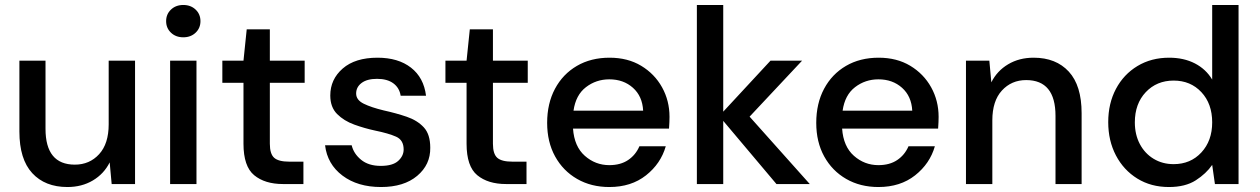

<svg xmlns="http://www.w3.org/2000/svg" viewBox="-20 -740 5067 772"><path d="M523 -496V0H429L421 -87Q398 -41 353.5 -14.5Q309 12 251 12Q161 12 109.5 -44Q58 -100 58 -211V-496H163V-222Q163 -78 281 -78Q340 -78 378.5 -120Q417 -162 417 -240V-496Z M717 -590Q687 -590 667.5 -608.5Q648 -627 648 -655Q648 -683 667.5 -701.5Q687 -720 717 -720Q747 -720 766.5 -701.5Q786 -683 786 -655Q786 -627 766.5 -608.5Q747 -590 717 -590ZM664 0V-496H770V0Z M1118 0Q1045 0 1002 -35.5Q959 -71 959 -162V-407H874V-496H959L972 -622H1065V-496H1205V-407H1065V-162Q1065 -121 1082.5 -105.5Q1100 -90 1143 -90H1200V0Z M1512 12Q1418 12 1357 -34Q1296 -80 1287 -156H1394Q1402 -122 1432 -97.5Q1462 -73 1511 -73Q1559 -73 1581 -93Q1603 -113 1603 -139Q1603 -177 1572.5 -190.5Q1542 -204 1488 -215Q1446 -224 1404.5 -239Q1363 -254 1335.5 -281.5Q1308 -309 1308 -356Q1308 -421 1358 -464.5Q1408 -508 1498 -508Q1581 -508 1632.5 -468Q1684 -428 1693 -355H1591Q1586 -387 1561.5 -405Q1537 -423 1496 -423Q1456 -423 1434 -406.5Q1412 -390 1412 -364Q1412 -338 1442.5 -323Q1473 -308 1523 -296Q1573 -285 1615.5 -270.5Q1658 -256 1684 -228Q1710 -200 1710 -146Q1711 -78 1657.5 -33Q1604 12 1512 12Z M2015 0Q1942 0 1899 -35.5Q1856 -71 1856 -162V-407H1771V-496H1856L1869 -622H1962V-496H2102V-407H1962V-162Q1962 -121 1979.5 -105.5Q1997 -90 2040 -90H2097V0Z M2430 12Q2357 12 2300.5 -20.5Q2244 -53 2212 -111Q2180 -169 2180 -246Q2180 -324 2211.5 -383Q2243 -442 2299.5 -475Q2356 -508 2431 -508Q2504 -508 2558 -475.5Q2612 -443 2642 -389Q2672 -335 2672 -270Q2672 -260 2671.5 -248.5Q2671 -237 2670 -223H2284Q2289 -151 2331.5 -113.5Q2374 -76 2430 -76Q2475 -76 2505.5 -96.5Q2536 -117 2551 -152H2657Q2637 -82 2577.5 -35Q2518 12 2430 12ZM2430 -421Q2377 -421 2336 -389.5Q2295 -358 2286 -295H2566Q2563 -353 2525 -387Q2487 -421 2430 -421Z M2782 0V-720H2888V-291L3078 -496H3205L2994 -271L3236 0H3102L2888 -254V0Z M3512 12Q3439 12 3382.5 -20.5Q3326 -53 3294 -111Q3262 -169 3262 -246Q3262 -324 3293.5 -383Q3325 -442 3381.5 -475Q3438 -508 3513 -508Q3586 -508 3640 -475.5Q3694 -443 3724 -389Q3754 -335 3754 -270Q3754 -260 3753.5 -248.5Q3753 -237 3752 -223H3366Q3371 -151 3413.5 -113.5Q3456 -76 3512 -76Q3557 -76 3587.5 -96.5Q3618 -117 3633 -152H3739Q3719 -82 3659.5 -35Q3600 12 3512 12ZM3512 -421Q3459 -421 3418 -389.5Q3377 -358 3368 -295H3648Q3645 -353 3607 -387Q3569 -421 3512 -421Z M3864 0V-496H3958L3966 -409Q3989 -455 4033.5 -481.5Q4078 -508 4136 -508Q4226 -508 4277.5 -452Q4329 -396 4329 -285V0H4224V-274Q4224 -418 4106 -418Q4047 -418 4008.5 -376Q3970 -334 3970 -256V0Z M4680 12Q4608 12 4553 -22Q4498 -56 4467 -115Q4436 -174 4436 -249Q4436 -324 4467 -382.5Q4498 -441 4553.5 -474.5Q4609 -508 4681 -508Q4740 -508 4784.5 -485Q4829 -462 4854 -420V-720H4960V0H4865L4854 -77Q4830 -42 4788 -15Q4746 12 4680 12ZM4699 -80Q4767 -80 4810.5 -127Q4854 -174 4854 -248Q4854 -323 4810.5 -369.5Q4767 -416 4699 -416Q4631 -416 4587 -369.5Q4543 -323 4543 -248Q4543 -199 4563 -161Q4583 -123 4618.5 -101.5Q4654 -80 4699 -80Z"/></svg>

Font: DeepMind Sans Medium
Style: Regular
Weight: 500
Designer: Jonny Pinhorn / Modifications: Colophon Foundry
Foundry: Colophon Foundry
Version: Version 1.002; ttfautohint (v1.8.2)